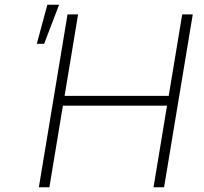

<svg xmlns="http://www.w3.org/2000/svg" viewBox="-20 -788 860 808"><path d="M264.2 -727.3H308.6L251.8 -384.6H690L746.8 -727.3H791.2L670.5 0H626.1L682.9 -343.4H244.7L187.9 0H143.5ZM179.3 -768.1H228.7L165.8 -603.7H134.9Z"/></svg>

Font: Inter P Extra Light
Style: Italic
Weight: 200
Italic angle: 9.39999°
Designer: Rasmus Andersson
Foundry: rsms
Version: Version 3.018;git-588b23468